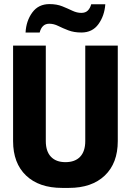

<svg xmlns="http://www.w3.org/2000/svg" viewBox="-20 -909 640 939"><path d="M284 10Q171 10 107.5 -50.5Q44 -111 44 -219V-686H204V-219Q204 -169 229 -142.5Q254 -116 300 -116Q347 -116 372 -142.5Q397 -169 397 -219V-686H556V-219Q556 -111 492.5 -50.5Q429 10 317 10ZM105 -750Q108 -807 138 -848Q168 -889 222 -889Q258 -889 285 -878Q312 -867 334 -856.5Q356 -846 378 -846Q398 -846 409.5 -857.5Q421 -869 426 -888H495Q491 -832 461.5 -791Q432 -750 378 -750Q342 -750 314.5 -760.5Q287 -771 265 -782Q243 -793 221 -793Q185 -793 174 -750Z"/></svg>

Font: Chivo Mono
Style: Bold
Weight: 700
Monospace: yes
Designer: Hector Gatti
Foundry: Omnibus-Type
Version: Version 1.008; ttfautohint (v1.8.4.7-5d5b)